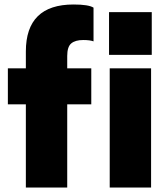

<svg xmlns="http://www.w3.org/2000/svg" viewBox="-20 -834 740 854"><path d="M279 0H95V-370H15V-530H95V-605Q95 -814 307 -814Q374 -814 396 -800V-650Q380 -656 350 -656Q315 -656 297 -641Q279 -626 279 -585V-530H386V-370H279ZM652 0H468V-530H652ZM655 -590H465V-780H655Z"/></svg>

Font: Tanohe Sans ExtraBold
Style: Regular
Weight: 800
Designer: Village Type and Design LLC & Cristiano Sobral
Foundry: Cooper Hewitt Smithsonian Design Museum
Version: Version 1.00;September 29, 2021;FontCreator 13.0.0.2655 64-b